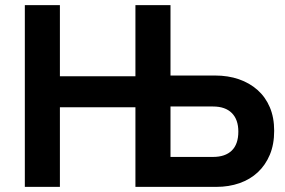

<svg xmlns="http://www.w3.org/2000/svg" viewBox="-20 -730 1114 750"><path d="M77 -710H214V-432H509V-710H646V-435H820Q871 -435 913 -420.5Q955 -406 986 -378.5Q1017 -351 1034 -311Q1051 -271 1051 -219Q1051 -166 1034 -125.5Q1017 -85 987 -57Q957 -29 915.5 -14.5Q874 0 825 0H509V-311H214V0H77ZM812 -117Q860 -117 885.5 -142Q911 -167 911 -216Q911 -263 885.5 -288.5Q860 -314 812 -314H646V-117Z"/></svg>

Font: IngvarSans
Style: Bold
Weight: 700
Version: Version 3.000